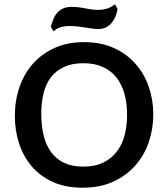

<svg xmlns="http://www.w3.org/2000/svg" viewBox="-20 -861 782 893"><path d="M371 -665Q449 -665 509 -638Q569 -611 610 -564.5Q651 -518 672 -457Q693 -396 693 -329Q693 -263 672.5 -201.5Q652 -140 610.5 -92.5Q569 -45 507.5 -16.5Q446 12 364 12Q284 12 225 -15Q166 -42 127 -88Q88 -134 68.5 -194.5Q49 -255 49 -322Q49 -393 70.5 -455.5Q92 -518 133 -564.5Q174 -611 234 -638Q294 -665 371 -665ZM366 -86Q421 -86 459.5 -104.5Q498 -123 523 -155.5Q548 -188 559.5 -232Q571 -276 571 -326Q571 -380 559 -424Q547 -468 522 -500Q497 -532 458.5 -549.5Q420 -567 368 -567Q315 -567 277.5 -549.5Q240 -532 216.5 -501Q193 -470 182.5 -427Q172 -384 172 -332Q172 -210 222 -148Q272 -86 366 -86ZM527 -818Q524 -802 517.5 -785.5Q511 -769 500.5 -756Q490 -743 474.5 -734.5Q459 -726 437 -726Q425 -726 409.5 -728Q394 -730 376 -733Q358 -736 339.5 -738Q321 -740 304 -740Q281 -740 262 -734.5Q243 -729 229 -715L216 -738Q222 -756 228.5 -772.5Q235 -789 246 -801.5Q257 -814 273 -821.5Q289 -829 314 -829Q343 -829 377.5 -822Q412 -815 439 -815Q457 -815 476 -820.5Q495 -826 515 -841Z"/></svg>

Font: Quattrocento Sans
Style: Bold
Weight: 700
Designer: Pablo Impallari
Foundry: Pablo Impallari, Igino Marini, Brenda Gallo
Version: Version 2.000